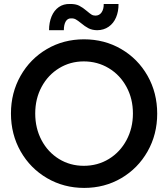

<svg xmlns="http://www.w3.org/2000/svg" viewBox="-20 -922 832 950"><path d="M34.2 -360.4Q34.2 -462.9 81.8 -546.9Q129.4 -630.9 211.9 -679.2Q294.4 -727.5 395.5 -727.5Q497.1 -727.5 579.8 -679.2Q662.6 -630.9 710.2 -546.9Q757.8 -462.9 757.8 -359.4Q757.8 -256.8 710.2 -172.9Q662.6 -88.9 580.1 -40.5Q497.6 7.8 396.5 7.8Q295.9 7.8 212.9 -40.5Q129.9 -88.9 82 -173.1Q34.2 -257.3 34.2 -360.4ZM637.7 -360.4Q637.7 -433.6 605.7 -492.4Q573.7 -551.3 518.1 -584.7Q462.4 -618.2 394.5 -618.2Q327.6 -618.2 272.7 -584.7Q217.8 -551.3 186 -492.4Q154.3 -433.6 154.3 -360.4Q154.3 -287.6 185.5 -228.5Q216.8 -169.4 271.7 -135.5Q326.7 -101.6 394.5 -101.6Q463.4 -101.6 518.8 -135.5Q574.2 -169.4 606 -228.8Q637.7 -288.1 637.7 -360.4ZM326.2 -902.3Q354 -902.8 371.8 -893.8Q389.6 -884.8 410.2 -867.2Q423.8 -855.5 432.4 -850.1Q440.9 -844.7 452.1 -844.7Q471.7 -844.7 482.7 -860.8Q493.7 -877 493.2 -902.3H566.4Q566.9 -865.7 554.4 -836.2Q542 -806.6 517.8 -789.8Q493.7 -772.9 460.9 -772.5Q435.5 -772.9 417.7 -782.2Q399.9 -791.5 380.9 -807.6Q365.2 -820.3 355.2 -825.9Q345.2 -831.5 333 -831.1Q314.9 -832 305.4 -816.2Q295.9 -800.3 295.9 -772.5H222.7Q222.7 -810.5 235.1 -840.6Q247.6 -870.6 271 -887Q294.4 -903.3 326.2 -902.3Z"/></svg>

Font: Reddit Sans Chocolate SemiBold
Style: Regular
Weight: 600
Designer: Stephen Hutchings
Foundry: Reddit
Version: Version 1.011